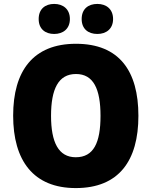

<svg xmlns="http://www.w3.org/2000/svg" viewBox="-20 -1041 772 978"><path d="M177 -944C177 -893 211 -868 256 -868C301 -868 336 -894 336 -944C336 -995 301 -1021 256 -1021C211 -1021 177 -996 177 -944ZM396 -944C396 -894 429 -868 476 -868C521 -868 556 -894 556 -944C556 -995 521 -1021 476 -1021C430 -1021 396 -996 396 -944ZM685 -451C685 -680 587 -818 367 -818C149 -818 47 -680 47 -452C47 -223 150 -83 366 -83C586 -83 685 -223 685 -451ZM240 -451C240 -587 277 -664 367 -664C456 -664 492 -588 492 -451C492 -314 457 -240 366 -240C278 -240 240 -316 240 -451Z"/></svg>

Font: Noto Sans Kannada UI SemiCondensed Black
Style: Regular
Weight: 900
Width: 4
Designer: Jelle Bosma - Monotype Design Team
Foundry: Monotype Imaging Inc.
Version: Version 2.005